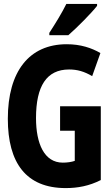

<svg xmlns="http://www.w3.org/2000/svg" viewBox="-20 -951 570 981"><path d="M232 -783V-771H329C376 -812 447 -884 476 -921V-931H319C297 -886 265 -834 232 -783ZM316 10C377 10 436 -1 495 -31V-408H287V-283H362V-129C345 -123 322 -120 301 -120C206 -120 164 -217 164 -348C164 -511 218 -596 333 -596C375 -596 410 -586 451 -562L493 -680C448 -706 392 -725 321 -725C129 -725 20 -586 20 -344C20 -119 113 10 316 10Z"/></svg>

Font: Noto Sans Mono Condensed ExtraBold
Style: Regular
Weight: 800
Width: 3
Designer: Monotype Design Team
Foundry: Monotype Imaging Inc.
Version: Version 2.014